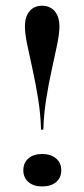

<svg xmlns="http://www.w3.org/2000/svg" viewBox="-20 -651 300 682"><path d="M125.8 -190.3Q124.2 -246 115.3 -300.8Q106.5 -355.6 95.6 -404.8Q84.7 -454 76.6 -493.1Q68.5 -532.3 68.5 -557.3Q68.5 -591.1 84.7 -610.9Q100.8 -630.6 129 -630.6Q158.1 -630.6 174.6 -610.9Q191.1 -591.1 191.1 -557.3Q191.1 -532.3 183.1 -493.1Q175 -454 164.1 -404.8Q153.2 -355.6 144.4 -300.8Q135.5 -246 133.9 -190.3ZM129.8 11.3Q100 11.3 81.5 -4Q62.9 -19.4 62.9 -46Q62.9 -72.6 81 -88.3Q99.2 -104 129.8 -104Q160.5 -104 179 -88.3Q197.6 -72.6 197.6 -46Q197.6 -19.4 179 -4Q160.5 11.3 129.8 11.3Z"/></svg>

Font: Playfair 144pt SemiExpanded SemiBold
Style: Regular
Weight: 600
Width: 6
Designer: Claus Eggers Sørensen
Foundry: Claus Eggers Sørensen
Version: Version 2.203